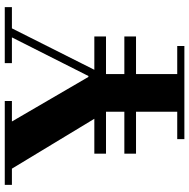

<svg xmlns="http://www.w3.org/2000/svg" viewBox="-14 -780 794 806"><g transform="rotate(-90 383.0 -377.0)"><path d="M202 0V-30H317V-329L78 -724H10V-754H362V-724H276L463 -403H467L629 -724H521V-754H756V-724H667L475 -342V-30H593V0ZM141 -203V-252H633V-203ZM141 -329V-378H633V-329Z"/></g></svg>

Font: Libre Bodoni
Style: Bold
Weight: 700
Designer: Pablo Impallari, Rodrigo Fuenzalida
Foundry: Impallari Type
Version: Version 2.005;gftools[0.9.23]